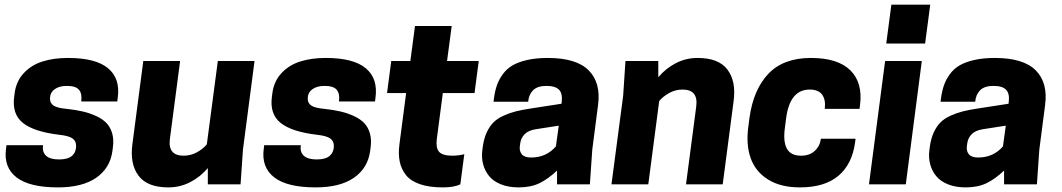

<svg xmlns="http://www.w3.org/2000/svg" viewBox="-20 -792 4563 825"><path d="M267.1 -324.2Q306.6 -319.8 336.7 -312.7Q366.7 -305.7 394 -293Q421.4 -280.3 438 -262.7Q454.6 -245.1 462.2 -218.3Q469.7 -191.4 464.8 -157.2L462.9 -142.1Q452.6 -68.8 392.8 -27.8Q333 13.2 229 13.2Q106.4 13.2 50.8 -30Q-4.9 -73.2 5.9 -152.8L7.8 -168H165Q160.6 -139.2 177.7 -123Q194.8 -106.9 233.9 -106.9Q272 -106.9 289.6 -122.6Q307.1 -138.2 307.1 -165Q307.1 -186.5 291 -197.5Q274.9 -208.5 234.9 -212.9Q126.5 -225.6 78.6 -263.7Q30.8 -301.8 41 -377L43 -392.1Q49.8 -443.4 82.3 -478Q114.7 -512.7 162.6 -527.8Q210.4 -543 272 -543Q391.6 -543 444.6 -498.5Q497.6 -454.1 485.8 -371.1L483.9 -356H329.1Q333.5 -389.2 319.6 -406Q305.7 -422.9 267.1 -422.9Q233.9 -422.9 214.4 -408.2Q194.8 -393.6 194.8 -368.2Q194.8 -348.1 210.9 -337.9Q227.1 -327.6 267.1 -324.2Z M595.7 -529.8H753.9L710 -194.8Q700.7 -123 769 -123Q799.8 -123 826.7 -137.9Q853.5 -152.8 868.7 -171.9L916 -529.8H1073.7L1023.9 -148.9L1013.7 0H873V-69.8Q841.3 -32.2 797.6 -9.5Q753.9 13.2 703.6 13.2Q612.8 13.2 575.2 -37.1Q537.6 -87.4 548.8 -171.9Z M1374.5 -324.2Q1414.1 -319.8 1444.1 -312.7Q1474.1 -305.7 1501.5 -293Q1528.8 -280.3 1545.4 -262.7Q1562 -245.1 1569.6 -218.3Q1577.1 -191.4 1572.3 -157.2L1570.3 -142.1Q1560.1 -68.8 1500.2 -27.8Q1440.4 13.2 1336.4 13.2Q1213.9 13.2 1158.2 -30Q1102.5 -73.2 1113.3 -152.8L1115.2 -168H1272.5Q1268.1 -139.2 1285.2 -123Q1302.2 -106.9 1341.3 -106.9Q1379.4 -106.9 1397 -122.6Q1414.6 -138.2 1414.6 -165Q1414.6 -186.5 1398.4 -197.5Q1382.3 -208.5 1342.3 -212.9Q1233.9 -225.6 1186 -263.7Q1138.2 -301.8 1148.4 -377L1150.4 -392.1Q1157.2 -443.4 1189.7 -478Q1222.2 -512.7 1270 -527.8Q1317.9 -543 1379.4 -543Q1499 -543 1552 -498.5Q1605 -454.1 1593.3 -371.1L1591.3 -356H1436.5Q1440.9 -389.2 1427 -406Q1413.1 -422.9 1374.5 -422.9Q1341.3 -422.9 1321.8 -408.2Q1302.2 -393.6 1302.2 -368.2Q1302.2 -348.1 1318.4 -337.9Q1334.5 -327.6 1374.5 -324.2Z M1900.9 -529.8H2037.1L2019 -392.1H1882.8L1856.9 -194.8Q1852.1 -157.7 1866.2 -140.4Q1880.4 -123 1923.8 -123Q1937 -123 1953.9 -125.2Q1970.7 -127.4 1975.1 -129.9L1958 0Q1931.6 13.2 1882.8 13.2Q1824.7 13.2 1784.7 -0.5Q1744.6 -14.2 1724.4 -39.8Q1704.1 -65.4 1697.5 -97.9Q1690.9 -130.4 1696.3 -171.9L1725.1 -392.1H1643.1L1661.1 -529.8H1743.2L1763.2 -680.2H1920.9Z M2373.5 0V-59.1Q2335.4 -22.9 2298.1 -4.9Q2260.7 13.2 2208.5 13.2Q2165 13.2 2132.3 0Q2099.6 -13.2 2081.3 -35.9Q2063 -58.6 2055.7 -87.2Q2048.3 -115.7 2052.7 -147.9L2054.7 -163.1Q2059.6 -197.8 2071.5 -223.4Q2083.5 -249 2100.1 -265.9Q2116.7 -282.7 2143.1 -294.7Q2169.4 -306.6 2196.5 -313.5Q2223.6 -320.3 2262.7 -326.2L2392.6 -346.2L2393.6 -354Q2397.9 -390.1 2382.1 -406.5Q2366.2 -422.9 2327.6 -422.9Q2289.1 -422.9 2270.5 -404.1Q2252 -385.3 2249.5 -355H2100.6L2102.5 -370.1Q2106.9 -402.3 2115.7 -427Q2124.5 -451.7 2141.4 -474.4Q2158.2 -497.1 2183.1 -511.5Q2208 -525.9 2246.1 -534.4Q2284.2 -543 2333.5 -543Q2456.5 -543 2509.5 -489.7Q2562.5 -436.5 2549.8 -340.8L2524.9 -148.9L2514.6 0ZM2261.7 -115.2Q2327.6 -115.2 2368.7 -163.1L2380.9 -252L2282.7 -236.8Q2251 -231.9 2235.1 -216.1Q2219.2 -200.2 2215.8 -179.2L2213.9 -166Q2210.4 -143.6 2221.9 -129.4Q2233.4 -115.2 2261.7 -115.2Z M3085.4 0H2927.7L2971.7 -335Q2981 -407.2 2912.6 -407.2Q2881.8 -407.2 2855 -392.1Q2828.1 -377 2812.5 -357.9L2765.6 0H2607.4L2657.7 -380.9L2667.5 -529.8H2808.6V-460Q2840.3 -498 2883.8 -520.5Q2927.2 -543 2977.5 -543Q3068.4 -543 3106 -492.7Q3143.6 -442.4 3132.3 -357.9Z M3357.9 -284.2 3353 -246.1Q3344.2 -184.6 3360.8 -153.8Q3377.4 -123 3422.4 -123Q3458.5 -123 3481 -143.8Q3503.4 -164.6 3507.3 -195.8H3656.2L3654.3 -181.2Q3642.1 -87.4 3583 -37.1Q3523.9 13.2 3417 13.2Q3334 13.2 3280 -20.8Q3226.1 -54.7 3205.6 -112.3Q3185.1 -169.9 3195.3 -246.1L3200.2 -284.2Q3216.8 -406.7 3281.5 -474.9Q3346.2 -543 3464.4 -543Q3580.1 -543 3634 -489.7Q3688 -436.5 3675.3 -338.9L3673.3 -324.2H3523.9Q3528.8 -361.8 3513.2 -384.5Q3497.6 -407.2 3459 -407.2Q3374 -407.2 3357.9 -284.2Z M3713.9 0 3783.2 -529.8H3940.9L3872.1 0ZM3977.1 -772 3955.1 -605H3788.1L3810.1 -772Z M4294.4 0V-59.1Q4256.3 -22.9 4219 -4.9Q4181.6 13.2 4129.4 13.2Q4085.9 13.2 4053.2 0Q4020.5 -13.2 4002.2 -35.9Q3983.9 -58.6 3976.6 -87.2Q3969.2 -115.7 3973.6 -147.9L3975.6 -163.1Q3980.5 -197.8 3992.4 -223.4Q4004.4 -249 4021 -265.9Q4037.6 -282.7 4064 -294.7Q4090.3 -306.6 4117.4 -313.5Q4144.5 -320.3 4183.6 -326.2L4313.5 -346.2L4314.5 -354Q4318.8 -390.1 4303 -406.5Q4287.1 -422.9 4248.5 -422.9Q4210 -422.9 4191.4 -404.1Q4172.9 -385.3 4170.4 -355H4021.5L4023.4 -370.1Q4027.8 -402.3 4036.6 -427Q4045.4 -451.7 4062.3 -474.4Q4079.1 -497.1 4104 -511.5Q4128.9 -525.9 4167 -534.4Q4205.1 -543 4254.4 -543Q4377.4 -543 4430.4 -489.7Q4483.4 -436.5 4470.7 -340.8L4445.8 -148.9L4435.5 0ZM4182.6 -115.2Q4248.5 -115.2 4289.6 -163.1L4301.8 -252L4203.6 -236.8Q4171.9 -231.9 4156 -216.1Q4140.1 -200.2 4136.7 -179.2L4134.8 -166Q4131.3 -143.6 4142.8 -129.4Q4154.3 -115.2 4182.6 -115.2Z"/></svg>

Font: Cooper Hewitt
Style: Bold Italic
Weight: 712
Designer: Village Type and Design LLC
Foundry: Cooper Hewitt Smithsonian Design Museum
Version: 1.000